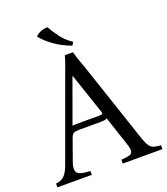

<svg xmlns="http://www.w3.org/2000/svg" viewBox="-155 -978 946 1086"><g transform="rotate(-20 317.5 -435.0)"><path d="M543 -100Q555 -65 566 -49.5Q577 -34 592.5 -29.5Q608 -25 634 -23V0H395V-23Q429 -25 445.5 -30Q462 -35 464 -51Q466 -67 454 -100L397 -272Q392 -267 382 -265.5Q372 -264 361 -264H230Q208 -264 197 -259Q186 -254 178 -232L131 -100Q118 -62 131.5 -43.5Q145 -25 209 -23V0H2V-23Q34 -25 52.5 -43.5Q71 -62 85 -100L262 -586Q272 -612 281 -637Q290 -662 297 -688H346Q353 -662 361.5 -637Q370 -612 380 -586ZM363 -300Q376 -300 381 -303.5Q386 -307 381 -319L299 -562H297L201 -297Q206 -299 213 -299.5Q220 -300 229 -300ZM259 -870Q278 -836 302 -803.5Q326 -771 367 -743L356 -724Q301 -744 257.5 -774.5Q214 -805 185 -841Q198 -855 219 -863Q240 -871 259 -870Z"/></g></svg>

Font: Bona Nova
Style: Regular
Weight: 400
Designer: Mateusz Machalski
Foundry: Capitalics
Version: Version 4.001; ttfautohint (v1.8.3)